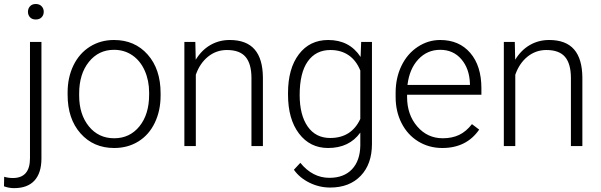

<svg xmlns="http://www.w3.org/2000/svg" viewBox="-71 -741 3049 974"><path d="M139.2 -528.3V63Q139.2 136.2 104 174.8Q68.8 213.4 0.5 213.4Q-25.9 213.4 -50.8 204.1L-49.8 155.8Q-28.3 162.1 -5.9 162.1Q81.1 162.1 81.1 62V-528.3ZM110.4 -720.7Q129.4 -720.7 140.1 -709.2Q150.9 -697.8 150.9 -681.2Q150.9 -664.6 140.1 -653.3Q129.4 -642.1 110.4 -642.1Q91.8 -642.1 81.3 -653.3Q70.8 -664.6 70.8 -681.2Q70.8 -697.8 81.3 -709.2Q91.8 -720.7 110.4 -720.7Z M272 -272Q272 -348.1 301.5 -409.2Q331.1 -470.2 385 -504.2Q439 -538.1 507.3 -538.1Q612.8 -538.1 678.2 -464.1Q743.7 -390.1 743.7 -268.1V-255.9Q743.7 -179.2 714.1 -117.9Q684.6 -56.6 630.9 -23.4Q577.1 9.8 508.3 9.8Q403.3 9.8 337.6 -64.2Q272 -138.2 272 -260.3ZM330.6 -255.9Q330.6 -161.1 379.6 -100.3Q428.7 -39.6 508.3 -39.6Q587.4 -39.6 636.5 -100.3Q685.5 -161.1 685.5 -260.7V-272Q685.5 -332.5 663.1 -382.8Q640.6 -433.1 600.1 -460.7Q559.6 -488.3 507.3 -488.3Q429.2 -488.3 379.9 -427Q330.6 -365.7 330.6 -266.6Z M919.9 -528.3 921.9 -438Q951.7 -486.8 996.1 -512.5Q1040.5 -538.1 1094.2 -538.1Q1179.2 -538.1 1220.7 -490.2Q1262.2 -442.4 1262.7 -346.7V0H1204.6V-347.2Q1204.1 -418 1174.6 -452.6Q1145 -487.3 1080.1 -487.3Q1025.9 -487.3 984.1 -453.4Q942.4 -419.4 922.4 -361.8V0H864.3V-528.3Z M1390.1 -269Q1390.1 -393.1 1445.1 -465.6Q1500 -538.1 1594.2 -538.1Q1702.1 -538.1 1758.3 -452.1L1761.2 -528.3H1815.9V-10.7Q1815.9 91.3 1758.8 150.9Q1701.7 210.4 1604 210.4Q1548.8 210.4 1498.8 185.8Q1448.7 161.1 1419.9 120.1L1452.6 85Q1514.6 161.1 1600.1 161.1Q1673.3 161.1 1714.4 117.9Q1755.4 74.7 1756.8 -2V-68.4Q1700.7 9.8 1593.3 9.8Q1501.5 9.8 1445.8 -63.5Q1390.1 -136.7 1390.1 -261.2ZM1449.2 -258.8Q1449.2 -157.7 1489.7 -99.4Q1530.3 -41 1604 -41Q1711.9 -41 1756.8 -137.7V-383.3Q1736.3 -434.1 1697.8 -460.7Q1659.2 -487.3 1605 -487.3Q1531.2 -487.3 1490.2 -429.4Q1449.2 -371.6 1449.2 -258.8Z M2172.9 9.8Q2105.5 9.8 2051 -23.4Q1996.6 -56.6 1966.3 -116Q1936 -175.3 1936 -249V-270Q1936 -346.2 1965.6 -407.2Q1995.1 -468.3 2047.9 -503.2Q2100.6 -538.1 2162.1 -538.1Q2258.3 -538.1 2314.7 -472.4Q2371.1 -406.7 2371.1 -293V-260.3H1994.1V-249Q1994.1 -159.2 2045.7 -99.4Q2097.2 -39.6 2175.3 -39.6Q2222.2 -39.6 2258.1 -56.6Q2293.9 -73.7 2323.2 -111.3L2359.9 -83.5Q2295.4 9.8 2172.9 9.8ZM2162.1 -488.3Q2096.2 -488.3 2051 -439.9Q2005.9 -391.6 1996.1 -310.1H2313V-316.4Q2310.5 -392.6 2269.5 -440.4Q2228.5 -488.3 2162.1 -488.3Z M2540.5 -528.3 2542.5 -438Q2572.3 -486.8 2616.7 -512.5Q2661.1 -538.1 2714.8 -538.1Q2799.8 -538.1 2841.3 -490.2Q2882.8 -442.4 2883.3 -346.7V0H2825.2V-347.2Q2824.7 -418 2795.2 -452.6Q2765.6 -487.3 2700.7 -487.3Q2646.5 -487.3 2604.7 -453.4Q2563 -419.4 2543 -361.8V0H2484.9V-528.3Z"/></svg>

Font: Vazir Thin UI
Style: Thin-UI
Weight: 100
Designer: Saber Rastikerdar
Foundry: Saber Rastikerdar
Version: Version 30.0.0